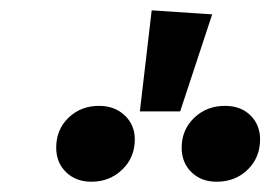

<svg xmlns="http://www.w3.org/2000/svg" viewBox="-20 -959 524 372"><path d="M273.9 -939 391.1 -931.2 329.1 -743.2H251ZM171.9 -753.9Q202.1 -753.9 221.7 -735.4Q241.2 -716.8 241.2 -689Q241.2 -653.8 216.8 -630.4Q192.4 -606.9 157.2 -606.9Q127 -606.9 107.9 -625.5Q88.9 -644 88.9 -672.9Q88.9 -708 112.8 -731Q136.7 -753.9 171.9 -753.9ZM416 -753.9Q446.3 -753.9 465.1 -735.6Q483.9 -717.3 483.9 -689Q483.9 -653.8 460 -630.4Q436 -606.9 399.9 -606.9Q369.6 -606.9 350.8 -625.5Q332 -644 332 -672.9Q332 -707.5 356.2 -730.7Q380.4 -753.9 416 -753.9Z"/></svg>

Font: FiraGO SemiBold
Style: Italic
Weight: 600
Italic angle: -8°
Designer: bBox Type GmbH
Foundry: bBox Type GmbH
Version: Version 1.001;PS 001.001;hotconv 1.0.88;makeotf.lib2.5.64775